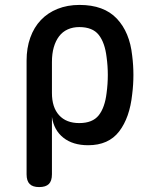

<svg xmlns="http://www.w3.org/2000/svg" viewBox="-20 -580 640 780"><path d="M139 180Q113 180 100.5 167.5Q88 155 88 128V-334Q88 -385 103 -427Q118 -469 146 -498.5Q174 -528 214 -544Q254 -560 303 -560Q402 -560 454.5 -504.5Q507 -449 517 -354Q522 -315 522 -275.5Q522 -236 517 -197Q507 -102 464 -46Q421 10 338 10Q276 10 237.5 -20.5Q199 -51 191 -105V128Q191 155 178.5 167.5Q166 180 139 180ZM302 -80Q356 -80 381 -111.5Q406 -143 413 -202Q418 -239 418 -275.5Q418 -312 413 -348Q406 -407 381 -438.5Q356 -470 302 -470Q276 -470 255 -460.5Q234 -451 220 -432.5Q206 -414 198.5 -388Q191 -362 191 -328V-202Q191 -144 220 -112Q249 -80 302 -80Z"/></svg>

Font: Maple Mono Medium
Style: Regular
Weight: 500
Monospace: yes
Designer: subframe7536
Version: Version 7.000